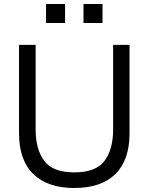

<svg xmlns="http://www.w3.org/2000/svg" viewBox="-20 -928 742 959"><path d="M305 -813H210V-908H305ZM492 -813H397V-908H492ZM627 -262Q627 -128 556 -58.5Q485 11 351 11Q218 11 146.5 -58.5Q75 -128 75 -262V-704H158V-281Q158 -182 201 -124.5Q244 -67 351 -67Q459 -67 502 -124.5Q545 -182 545 -281V-704H627Z"/></svg>

Font: CBA Beacon Sans
Style: Regular
Weight: 400
Designer: Wei Huang
Foundry: Wei Huang
Version: Version 1.002